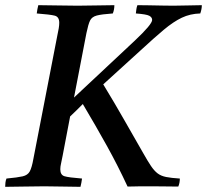

<svg xmlns="http://www.w3.org/2000/svg" viewBox="-32 -721 800 742"><path d="M461 0Q424 -80 381 -157.5Q338 -235 288 -319Q275 -306 262.5 -293.5Q250 -281 239 -271L210 -119Q207 -102 204 -89.5Q201 -77 201 -67Q201 -45 217 -40Q233 -35 285 -31Q284 -24 282.5 -15Q281 -6 279 1Q250 1 212 0Q174 -1 139 -1Q102 -1 59 0Q16 1 -12 1Q-12 -6 -11 -15Q-10 -24 -7 -31Q36 -35 55.5 -39.5Q75 -44 83 -58.5Q91 -73 97 -107L189 -581Q193 -599 195 -611.5Q197 -624 197 -633Q197 -656 179.5 -660.5Q162 -665 110 -669Q112 -685 116 -701Q145 -701 188 -700Q231 -699 268 -699Q302 -699 342 -700Q382 -701 410 -701Q410 -684 404 -669Q361 -666 342 -661Q323 -656 316 -641.5Q309 -627 302 -593L254 -344L489 -564Q556 -627 556 -644Q556 -654 545 -660Q534 -666 493 -669Q494 -677 495 -685Q496 -693 499 -701Q516 -701 542.5 -700.5Q569 -700 595.5 -699.5Q622 -699 638 -699Q670 -699 696.5 -700Q723 -701 748 -701Q748 -686 742 -669Q703 -668 670.5 -652.5Q638 -637 601 -606Q564 -575 511 -526L367 -395Q412 -321 447.5 -258.5Q483 -196 521 -130Q539 -98 551.5 -79.5Q564 -61 577 -51Q590 -41 610 -37Q630 -33 663 -31Q663 -14 657 0Q638 0 611 -0.5Q584 -1 557 -1Q530 -1 512 -1Q501 -1 488 -0.5Q475 0 461 0Z"/></svg>

Font: Tiro Gurmukhi
Style: Italic
Weight: 400
Italic angle: -11°
Designer: Gurmukhi: John Hudson & Fiona Ross, assisted by Paul Hanslow. Latin: John Hudson with Paul Hanslow, assisted by Kaja Soj
Foundry: Tiro Typeworks Ltd.
Version: Version 1.52